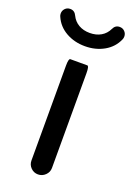

<svg xmlns="http://www.w3.org/2000/svg" viewBox="-155 -740 552 798"><g transform="rotate(20 121.5 -341.0)"><path d="M-15.6 -641.6Q-18.6 -647.5 -18.6 -655.3Q-18.6 -668 -9.8 -677.2Q-1 -686.5 12.7 -686.5Q32.2 -686.5 41 -667Q51.8 -644.5 72.8 -632.3Q93.8 -620.1 122.1 -620.1Q150.4 -620.1 171.4 -632.3Q192.4 -644.5 203.1 -667Q211.9 -686.5 231.4 -686.5Q245.1 -686.5 253.9 -677.2Q262.7 -668 262.7 -655.3Q262.7 -647.5 259.8 -641.6Q243.2 -603.5 206.1 -582.5Q168.9 -561.5 122.1 -561.5Q75.2 -561.5 38.1 -582.5Q1 -603.5 -15.6 -641.6ZM76.2 -39.1V-458Q76.2 -490.2 84 -490.2H159.2Q167 -490.2 167 -458V-39.1Q167 -20.5 153.3 -7.3Q139.6 5.9 121.1 5.9Q102.5 5.9 89.4 -7.3Q76.2 -20.5 76.2 -39.1Z"/></g></svg>

Font: YuPearl-Regular
Style: Regular
Weight: 400
Designer: Max Yao
Foundry: Max-Everyday
Version: Version 1.011; ttfautohint (v1.8.3)